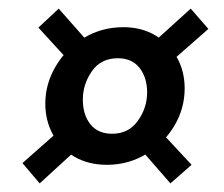

<svg xmlns="http://www.w3.org/2000/svg" viewBox="-20 -484 520 445"><path d="M228 -102Q185 -102 153 -120.5Q121 -139 103 -171.5Q85 -204 85 -244Q85 -290 109.5 -331Q134 -372 175 -396.5Q216 -421 266 -421Q308 -421 340 -402Q372 -383 390 -351Q408 -319 408 -279Q408 -232 383.5 -191.5Q359 -151 318 -126.5Q277 -102 228 -102ZM72 -59 32 -106 126 -189 166 -145ZM375 -59 300 -145 346 -186 424 -102ZM240 -174Q278 -174 299.5 -204Q321 -234 321 -270Q321 -304 303.5 -326.5Q286 -349 253 -349Q214 -349 193 -319Q172 -289 172 -253Q172 -218 189.5 -196Q207 -174 240 -174ZM145 -337 69 -420 116 -464 192 -378ZM365 -331 326 -377 422 -464 463 -417Z"/></svg>

Font: Yrsa SemiBold
Style: Italic
Weight: 600
Italic angle: -7.10001°
Version: Version 2.004